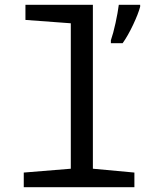

<svg xmlns="http://www.w3.org/2000/svg" viewBox="-20 -780 640 800"><path d="M79 -61 275 -77V-683L86 -697V-760H367V-77L540 -61V0H79ZM442 -612Q452 -641 461.5 -684.5Q471 -728 475 -760H564V-752Q556 -722 534.5 -676.5Q513 -631 491 -600H442Z"/></svg>

Font: Noto Sans Mono UI
Style: Regular
Weight: 400
Monospace: yes
Designer: Monotype Design team
Foundry: Monotype Imaging Inc.
Version: Version 1.000